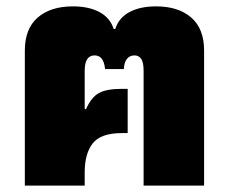

<svg xmlns="http://www.w3.org/2000/svg" viewBox="-20 -583 719 603"><path d="M58 -424Q58 -493 98.5 -528Q139 -563 209 -563Q259 -563 292.5 -545Q326 -527 337 -492H342Q353 -527 386.5 -545Q420 -563 470 -563Q540 -563 580.5 -528Q621 -493 621 -424V0H431V-361Q431 -387 423.5 -398Q416 -409 402 -409Q388 -409 379 -398.5Q370 -388 369 -366H310Q306 -409 277 -409Q246 -409 246 -361V-241L250 -240Q267 -278 291 -291Q315 -304 363 -304H381V-165H363Q296 -165 271 -132.5Q246 -100 246 -42V0H58Z"/></svg>

Font: Noto Sans Thai Black
Style: Regular
Weight: 900
Designer: Monotype Design Team
Foundry: Monotype Imaging Inc.
Version: Version 1.000